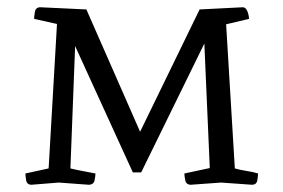

<svg xmlns="http://www.w3.org/2000/svg" viewBox="-20 -509 781 529"><path d="M91 -489 218 -483 366 -146 530 -483 649 -489Q657 -489 661.5 -478Q666 -467 666 -457L603 -442L627 -45Q640 -41 659.5 -38Q679 -35 691 -31Q691 -25 689 -12.5Q687 0 674 0L589 -6L506 0Q493 0 490.5 -12Q488 -24 488 -31L558 -46L543 -389L369 -34H346L187 -382L174 -45Q190 -41 209 -37.5Q228 -34 243 -31Q243 -24 240.5 -12Q238 0 224 0L142 -6L67 0Q54 0 52 -12.5Q50 -25 50 -31L114 -45L137 -443L74 -457Q74 -462 76 -475.5Q78 -489 91 -489Z"/></svg>

Font: Mate SC
Style: Regular
Weight: 400
Designer: Eduardo Rodriguez Tunni
Foundry: Eduardo Rodriguez Tunni
Version: Version 1.003; ttfautohint (v1.8.4.7-5d5b);gftools[0.9.24]